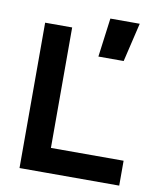

<svg xmlns="http://www.w3.org/2000/svg" viewBox="-85 -834 756 902"><g transform="rotate(10 293.0 -383.0)"><path d="M343.8 -580.1 368.2 -765.6H508.3L464.4 -580.1ZM69.8 0V-693.4H198.7V0ZM69.8 0V-118.7H545.4V0Z"/></g></svg>

Font: Cascadia Mono PL
Style: Regular
Weight: 400
Monospace: yes
Designer: Aaron Bell
Foundry: Saja Typeworks
Version: Version 2102.003